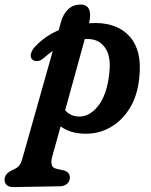

<svg xmlns="http://www.w3.org/2000/svg" viewBox="-98 -562 647 822"><path d="M88 -312.5Q75 -301.5 61.8 -300.5Q48.5 -299.5 39.5 -308Q30 -317.5 35.2 -334.5Q40.5 -351.5 57 -367.5Q97 -408.5 153.5 -433L162.5 -466.5Q172.5 -502.5 194 -522.5Q215.5 -542.5 246.5 -542.5Q301 -542.5 283.5 -462.5Q298.5 -463.5 313.5 -463.5Q409.5 -462 460 -402.5Q510.5 -343 498.5 -231.5Q491.5 -154.5 458.2 -100Q425 -45.5 374.8 -17Q324.5 11.5 266 10.5Q202 9.5 161.5 -21L124.5 112.5Q120 130 123.5 143.5Q127 157 145 161L172.5 167Q188 170.5 194.5 178.8Q201 187 201 197.5Q201.5 214 189.5 224.5Q177.5 235 159 235.5L-43 239Q-58.5 239 -68.5 230.8Q-78.5 222.5 -78.5 206.5Q-78.5 195.5 -71 185.2Q-63.5 175 -44 165.5Q-25 158 -16.8 148Q-8.5 138 -3.5 121.5L128 -344Q108 -330 88 -312.5ZM239 -63Q285.5 -61.5 322.5 -109Q359.5 -156.5 369.5 -244.5Q378.5 -317 354.2 -354.2Q330 -391.5 287 -394.5Q276 -395.5 265 -395L181 -90Q202 -64.5 239 -63Z"/></svg>

Font: Fraunces 72pt SuperSoft SemiBold
Style: Italic
Weight: 600
Italic angle: -16°
Version: Version 1.000;[b76b70a41]